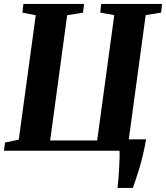

<svg xmlns="http://www.w3.org/2000/svg" viewBox="-23 -763 840 972"><path d="M572 188.5Q574.5 168.5 576.5 143.2Q578.5 118 580 91.5Q581.5 65 582.2 41Q583 17 582 0H-3L2.5 -41.5L72 -56L158 -686L90.5 -699L95.5 -743H402.5L397.5 -699L317 -686L231 -52H469L555.5 -686.5L484.5 -699L489 -743H797.5L792.5 -699L714.5 -686.5L629 -57.5H716.5Q710 -18.5 701.2 18.2Q692.5 55 682.8 87.8Q673 120.5 664.2 146.2Q655.5 172 649.5 188.5Z"/></svg>

Font: Merriweather 48pt ExtraBold
Style: Italic
Weight: 800
Italic angle: -7.8°
Version: Version 2.101